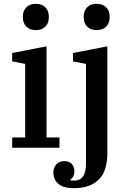

<svg xmlns="http://www.w3.org/2000/svg" viewBox="-20 -775 674 1007"><path d="M168 -617Q136 -617 118 -635.5Q100 -654 100 -683V-689Q100 -718 118 -736.5Q136 -755 168 -755Q200 -755 218 -736.5Q236 -718 236 -689V-683Q236 -654 218 -635.5Q200 -617 168 -617ZM44 -54H112V-440L44 -453V-497L224 -532V-54H292V0H44ZM367 212Q313 212 286.5 189.5Q260 167 260 129Q260 104 275.5 87Q291 70 317 70Q343 70 356.5 85Q370 100 370 123Q370 138 364 150Q358 162 349 167V170Q354 172 359.5 172Q365 172 371 172Q400 172 415.5 150Q431 128 431 83V-440L363 -453V-497L543 -532V29Q543 123 497.5 167.5Q452 212 367 212ZM487 -617Q455 -617 437 -635.5Q419 -654 419 -683V-689Q419 -718 437 -736.5Q455 -755 487 -755Q519 -755 537 -736.5Q555 -718 555 -689V-683Q555 -654 537 -635.5Q519 -617 487 -617Z"/></svg>

Font: IBM Plex Serif Medium
Style: Regular
Weight: 500
Designer: Mike Abbink, Paul van der Laan, Pieter van Rosmalen
Foundry: Bold Monday
Version: Version 2.5